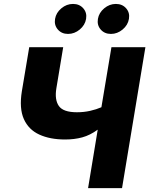

<svg xmlns="http://www.w3.org/2000/svg" viewBox="-20 -971 770 991"><path d="M315.9 -251Q238.3 -251 182.9 -276.4Q127.4 -301.8 103 -356.7Q78.6 -411.6 92.8 -500L130.9 -727.5H306.2L271 -515.6Q261.2 -456.5 283.7 -424.1Q306.2 -391.6 377 -391.6Q413.1 -391.6 445.3 -398.9Q477.5 -406.2 503.4 -417.5L555.2 -727.5H730.5L609.9 0H434.6L484.4 -301.8Q444.8 -272.9 404.5 -262Q364.3 -251 315.9 -251ZM331.1 -795.9Q298.3 -795.9 278.6 -818.6Q258.8 -841.3 264.2 -873.5Q269.5 -905.3 296.6 -928Q323.7 -950.7 356.9 -950.7Q390.1 -950.7 409.9 -928Q429.7 -905.3 424.3 -873.5Q418.9 -841.3 391.6 -818.6Q364.3 -795.9 331.1 -795.9ZM552.7 -795.9Q519.5 -795.9 499.8 -818.6Q480 -841.3 485.4 -873.5Q490.7 -905.3 517.8 -928Q544.9 -950.7 578.1 -950.7Q611.3 -950.7 631.1 -928Q650.9 -905.3 645.5 -873.5Q640.1 -841.3 612.8 -818.6Q585.4 -795.9 552.7 -795.9Z"/></svg>

Font: Inter Extra Bold
Style: Italic
Weight: 800
Italic angle: -9.39999°
Designer: Rasmus Andersson
Foundry: rsms
Version: Version 4.000;git-3c8e0fc